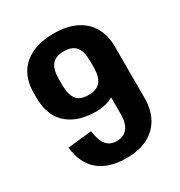

<svg xmlns="http://www.w3.org/2000/svg" viewBox="-170 -828 897 957"><g transform="rotate(-30 278.5 -350.0)"><path d="M509 -207Q509 -139 482.5 -90.5Q456 -42 405.5 -16Q355 10 282 10Q182 10 124.5 -38Q67 -86 57 -180L195 -195Q202 -140 223 -114Q244 -88 282 -88Q323 -88 344.5 -115Q366 -142 366 -195V-498H509ZM276 -710Q350 -710 402 -685Q454 -660 481.5 -613Q509 -566 509 -498L454 -478Q454 -378 405 -322.5Q356 -267 266 -267Q196 -267 145.5 -291.5Q95 -316 69 -362Q43 -408 43 -474V-503Q43 -569 70.5 -615Q98 -661 150.5 -685.5Q203 -710 276 -710ZM276 -608Q228 -608 207 -581.5Q186 -555 186 -502V-463Q186 -410 207 -383.5Q228 -357 276 -357Q323 -357 344.5 -383.5Q366 -410 366 -463V-502Q366 -556 344.5 -582Q323 -608 276 -608Z"/></g></svg>

Font: Pathway Extreme Condensed
Style: Bold
Weight: 700
Width: 3
Version: Version 1.001;gftools[0.9.26]